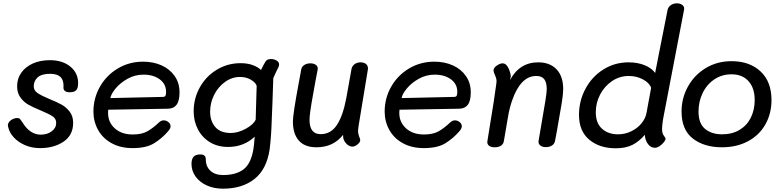

<svg xmlns="http://www.w3.org/2000/svg" viewBox="-20 -885 4688 1155"><path d="M30 -118Q26 -131 28 -137Q32 -153 49 -164Q66 -175 84 -175Q95 -175 100 -169.5Q105 -164 115 -149Q160 -75 225 -75Q264 -75 291 -95Q318 -115 318 -146Q318 -171 296 -185.5Q274 -200 226 -220Q180 -239 152 -254.5Q124 -270 103.5 -297.5Q83 -325 83 -366Q83 -412 108 -447.5Q133 -483 177.5 -503Q222 -523 280 -523Q356 -523 403 -484.5Q450 -446 450 -385Q450 -355 438.5 -342.5Q427 -330 399 -330Q378 -330 369 -339Q360 -348 362 -363Q366 -441 282 -441Q230 -441 206.5 -419.5Q183 -398 183 -366Q183 -341 205.5 -325.5Q228 -310 278 -289Q323 -271 351.5 -255Q380 -239 400 -212Q420 -185 420 -146Q420 -72 362.5 -33Q305 6 221 6Q171 6 130 -12Q89 -30 63 -58.5Q37 -87 30 -118Z M542 -214Q542 -294 581 -363Q620 -432 688.5 -473Q757 -514 841 -514Q902 -514 951.5 -492Q1001 -470 1030.5 -428Q1060 -386 1060 -330Q1060 -278 1042 -254.5Q1024 -231 989 -231L631 -225Q630 -218 630 -206Q630 -149 671 -112.5Q712 -76 778 -76Q833 -76 866.5 -95Q900 -114 938 -150Q951 -161 965 -161Q980 -161 993 -150.5Q1006 -140 1006 -126Q1006 -111 991 -95Q955 -53 907.5 -23.5Q860 6 778 6Q705 6 651.5 -23.5Q598 -53 570 -103.5Q542 -154 542 -214ZM958 -302Q971 -302 975 -308.5Q979 -315 979 -332Q979 -380 940.5 -408Q902 -436 843 -436Q792 -436 748 -411.5Q704 -387 676 -353.5Q648 -320 644 -295Z M1659 -497Q1659 -491 1656 -483Q1641 -454 1624 -415L1619 -268Q1617 -235 1615 -171Q1612 -64 1602 14Q1584 134 1510.5 192Q1437 250 1321 250Q1267 250 1224 230.5Q1181 211 1156.5 177Q1132 143 1132 101Q1132 72 1144.5 58Q1157 44 1185 44Q1218 44 1218 73Q1218 117 1246 142.5Q1274 168 1322 168Q1399 168 1444 134.5Q1489 101 1504 15Q1508 -7 1512 -63Q1484 -35 1443 -18Q1402 -1 1352 -1Q1289 -1 1242 -30Q1195 -59 1170 -108Q1145 -157 1145 -215Q1145 -293 1182 -359.5Q1219 -426 1284 -465.5Q1349 -505 1427 -505Q1470 -505 1501.5 -493Q1533 -481 1550 -464Q1568 -500 1576 -513Q1586 -530 1610 -530Q1628 -530 1643.5 -521Q1659 -512 1659 -497ZM1518 -165 1524 -369Q1518 -388 1490 -405Q1462 -422 1424 -422Q1375 -422 1333.5 -392Q1292 -362 1268 -314Q1244 -266 1244 -213Q1244 -157 1275 -121Q1306 -85 1368 -85Q1412 -85 1458.5 -110.5Q1505 -136 1518 -165Z M2134 -96Q2134 -80 2140.5 -64Q2147 -48 2147 -42Q2147 -29 2130.5 -16Q2114 -3 2100 -3Q2079 -3 2061 -23.5Q2043 -44 2044 -69V-74Q1985 1 1884 1Q1813 1 1777.5 -39.5Q1742 -80 1742 -154Q1742 -198 1777 -385Q1780 -405 1784.5 -425.5Q1789 -446 1792 -467Q1795 -484 1810.5 -494Q1826 -504 1847 -504Q1868 -504 1881 -494Q1894 -484 1891 -467Q1884 -426 1876 -388Q1873 -369 1862.5 -312Q1852 -255 1847 -218.5Q1842 -182 1842 -164Q1842 -78 1909 -78Q1970 -78 2006.5 -133Q2043 -188 2063 -294L2094 -467Q2097 -487 2112.5 -498.5Q2128 -510 2149 -510Q2172 -510 2184 -498Q2196 -486 2193 -467L2137 -127Q2134 -106 2134 -96Z M2294 -214Q2294 -294 2333 -363Q2372 -432 2440.5 -473Q2509 -514 2593 -514Q2654 -514 2703.5 -492Q2753 -470 2782.5 -428Q2812 -386 2812 -330Q2812 -278 2794 -254.5Q2776 -231 2741 -231L2383 -225Q2382 -218 2382 -206Q2382 -149 2423 -112.5Q2464 -76 2530 -76Q2585 -76 2618.5 -95Q2652 -114 2690 -150Q2703 -161 2717 -161Q2732 -161 2745 -150.5Q2758 -140 2758 -126Q2758 -111 2743 -95Q2707 -53 2659.5 -23.5Q2612 6 2530 6Q2457 6 2403.5 -23.5Q2350 -53 2322 -103.5Q2294 -154 2294 -214ZM2710 -302Q2723 -302 2727 -308.5Q2731 -315 2731 -332Q2731 -380 2692.5 -408Q2654 -436 2595 -436Q2544 -436 2500 -411.5Q2456 -387 2428 -353.5Q2400 -320 2396 -295Z M3368 -349Q3368 -321 3359.5 -267Q3351 -213 3333 -114Q3334 -117 3319 -38Q3316 -20 3301 -10Q3286 0 3264 0Q3241 0 3229 -11Q3217 -22 3220 -38L3241 -162Q3253 -229 3261 -279.5Q3269 -330 3269 -349Q3269 -389 3254 -408.5Q3239 -428 3206 -428Q3158 -428 3122 -390.5Q3086 -353 3062 -284Q3044 -234 3035 -176Q3028 -138 3011 -36Q3008 -18 2993.5 -8.5Q2979 1 2956 1Q2932 1 2920.5 -9.5Q2909 -20 2912 -36L2924 -111Q2955 -297 2966 -384Q2967 -389 2967 -398Q2967 -409 2962.5 -421Q2958 -433 2952 -447Q2951 -450 2950 -453.5Q2949 -457 2949 -462Q2949 -477 2968.5 -490.5Q2988 -504 3004 -504Q3022 -504 3035 -482Q3042 -471 3048 -451Q3054 -431 3052 -421L3048 -403Q3105 -510 3218 -510Q3288 -510 3328 -468Q3368 -426 3368 -349Z M3463 -194Q3463 -278 3502 -351Q3541 -424 3609.5 -467Q3678 -510 3761 -510Q3816 -510 3858.5 -492.5Q3901 -475 3921 -446L3996 -826Q4000 -843 4015.5 -854Q4031 -865 4052 -865Q4073 -865 4086 -854Q4099 -843 4095 -826L3970 -175Q3966 -153 3964 -131Q3962 -109 3963 -100Q3964 -81 3974 -68Q3984 -55 3984 -51Q3984 -43 3973.5 -29.5Q3963 -16 3948 -6Q3933 4 3919 4Q3895 4 3878 -18.5Q3861 -41 3859 -74Q3824 -33 3783.5 -13Q3743 7 3684 7Q3587 7 3525 -44.5Q3463 -96 3463 -194ZM3869 -205 3897 -357Q3886 -387 3847.5 -407.5Q3809 -428 3763 -428Q3707 -428 3661.5 -397Q3616 -366 3590 -316Q3564 -266 3564 -210Q3564 -144 3601.5 -110.5Q3639 -77 3698 -77Q3740 -77 3777 -95Q3814 -113 3838.5 -142.5Q3863 -172 3869 -205Z M4080 -214Q4080 -295 4118.5 -364.5Q4157 -434 4225.5 -475.5Q4294 -517 4381 -517Q4489 -517 4555 -455.5Q4621 -394 4621 -283Q4621 -202 4584.5 -137Q4548 -72 4480 -35.5Q4412 1 4323 1Q4216 1 4148 -51.5Q4080 -104 4080 -214ZM4520 -283Q4520 -355 4483 -396.5Q4446 -438 4381 -438Q4322 -438 4276.5 -407Q4231 -376 4206.5 -324.5Q4182 -273 4182 -214Q4182 -142 4221.5 -109.5Q4261 -77 4323 -77Q4385 -77 4429.5 -104Q4474 -131 4497 -178Q4520 -225 4520 -283Z"/></svg>

Font: Mali Medium
Style: Italic
Weight: 500
Italic angle: -10°
Version: Version 1.000; ttfautohint (v1.6)